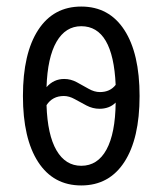

<svg xmlns="http://www.w3.org/2000/svg" viewBox="-20 -555 496 586"><path d="M228 11Q143 11 96.5 -60.5Q50 -132 50 -262Q50 -392 96.5 -463.5Q143 -535 228 -535Q313 -535 359.5 -463.5Q406 -392 406 -262Q406 -132 359.5 -60.5Q313 11 228 11ZM285 -274Q316 -274 333 -296Q325 -475 228 -475Q180 -475 152.5 -427.5Q125 -380 122 -289Q144 -314 176 -314Q196 -314 214.5 -304Q233 -294 250.5 -284Q268 -274 285 -274ZM228 -49Q278 -49 305 -98.5Q332 -148 333 -242Q323 -232 310.5 -227.5Q298 -223 284 -223Q263 -223 244 -233Q225 -243 208 -252.5Q191 -262 175 -262Q140 -262 122 -234Q125 -143 152.5 -96Q180 -49 228 -49Z"/></svg>

Font: Ubuntu Sans Condensed
Style: Regular
Weight: 400
Width: 3
Designer: Dalton Maag Ltd
Foundry: Dalton Maag Ltd
Version: Version 1.006; ttfautohint (v1.8.4.7-5d5b)